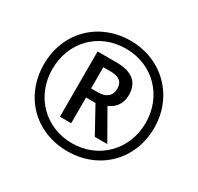

<svg xmlns="http://www.w3.org/2000/svg" viewBox="-155 -910 1141 1106"><g transform="rotate(30 415.5 -357.0)"><path d="M416 10C628 10 783 -144 783 -357C783 -567 624 -724 416 -724C206 -724 49 -572 49 -357C49 -149 198 10 416 10ZM416 -43C237 -43 105 -179 105 -357C105 -537 233 -671 416 -671C596 -671 726 -533 726 -357C726 -177 592 -43 416 -43ZM280 -141H355V-312H418L512 -141H595L486 -332C529 -350 562 -386 562 -447C562 -532 510 -575 404 -575H280ZM402 -372H354V-513H401C459 -513 486 -492 486 -444C486 -399 454 -372 402 -372Z"/></g></svg>

Font: Noto Sans Bengali SemiCondensed
Style: Regular
Weight: 400
Width: 4
Designer: Jelle Bosma - Monotype Design Team
Foundry: Monotype Imaging Inc.
Version: Version 2.003